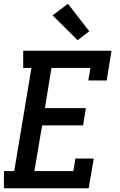

<svg xmlns="http://www.w3.org/2000/svg" viewBox="-20 -1006 640 1026"><path d="M1 0V-92H56L148 -643H104V-735H576L550 -576H452L463 -643H255L220 -428H439L424 -336H205L164 -92H372L383 -159H481L454 0ZM395 -791 261 -924 343 -986 457 -839Z"/></svg>

Font: Iosevka Curly Slab SmBdEx
Style: Italic
Weight: 600
Width: 7
Italic angle: -9°
Monospace: yes
Designer: Belleve Invis
Foundry: Belleve Invis
Version: Version 11.1.0; ttfautohint (v1.8.3)